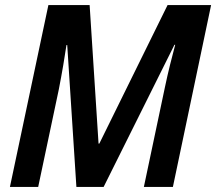

<svg xmlns="http://www.w3.org/2000/svg" viewBox="-20 -734 849 754"><path d="M19 0H130L211 -383C223 -444 235 -515 241 -557H244L280 0H387L665 -558H668C656 -513 640 -451 628 -393L545 0H659L809 -714H638L370 -170H367L332 -714H170Z"/></svg>

Font: Noto Sans SemiCondensed SemiBold
Style: Italic
Weight: 600
Width: 4
Italic angle: -12°
Designer: Monotype Design Team
Foundry: Monotype Imaging Inc.
Version: Version 2.013